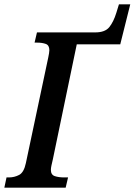

<svg xmlns="http://www.w3.org/2000/svg" viewBox="-38 -863 619 883"><path d="M-18 0 -8 -47H3Q28 -47 50 -58.5Q72 -70 81 -113L184 -599Q186 -609 187.5 -617.5Q189 -626 189 -632Q189 -655 172.5 -661Q156 -667 132 -667H121L132 -714H400Q445 -714 464.5 -738Q484 -762 497 -804L509 -843H561L515 -659H315L205 -130Q201 -113 198.5 -101.5Q196 -90 196 -82Q196 -59 214 -53Q232 -47 258 -47H275L264 0Z"/></svg>

Font: Noto Serif ExtraCondensed SemiBold
Style: Italic
Weight: 600
Width: 2
Italic angle: -12°
Designer: Monotype Design Team
Foundry: Monotype Imaging Inc.
Version: Version 2.013